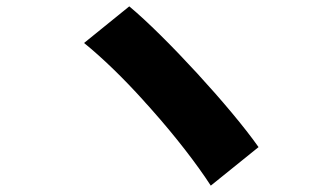

<svg xmlns="http://www.w3.org/2000/svg" viewBox="-20 -647 1040 603"><path d="M792 -185C705 -309 498 -534 386 -627L244 -512C302 -465 368 -401 431 -331L438 -323C442 -319 445 -315 449 -311L456 -303C530 -220 598 -132 642 -64L792 -185Z"/></svg>

Font: Glow Sans SC Normal Heavy
Style: Regular
Weight: 900
Designer: Ryoko NISHIZUKA (kana, bopomofo & ideographs); Paul D. Hunt (Latin, Greek & Cyrillic); Sandoll Communications, Soo-young
Version: Version 0.93